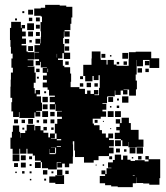

<svg xmlns="http://www.w3.org/2000/svg" viewBox="-20 -741 683 791"><path d="M429 -98H386V-81H366V-71H326V-94H289V-121H286V-159H280V-146H281V-96H280V-67H265V-52H247V-67H236V-51H216V-71H232V-73H214V-43H178V-48H153V-73H148V-79H124V-100H115V-108H93V-128H89V-108H63V-128H60V-107H32V-128H23V-174H29V-198H33V-224H59V-198H63V-174H64V-193H84V-203H90V-227H122V-204H125V-222H147V-204H159V-194H179V-175H186V-191H206V-171H190V-169H213V-191H206V-231H216V-251H235V-260H215V-282H235V-284H209V-311H207V-290H185V-312H206V-320H185V-342H206V-347H182V-371H176V-381H156V-401H173V-412H157V-430H173V-441H156V-461H173V-463H148V-486H145V-472H127V-490H141V-497H122V-525H141V-527H122V-555H145V-561H126V-581H146V-562H148V-589H149V-612H147V-650H153V-673H148V-676H121V-706H148V-709H166V-721H226V-718H253V-713H278V-669H274V-643H270V-617H246V-612H267V-590H245V-611H243V-584H240V-560H245V-524H269V-498H243V-522H237V-500H219V-494H239V-470H245V-464H269V-438H273V-404H271V-382H307V-375H330V-354H339V-368H353V-354H367V-370H385V-352H369V-349H388V-379H391V-431H386V-411H366V-428H361V-406H331V-428H323V-474H357V-500H358V-529H394V-500H395V-494H419V-475H423V-494H449V-475H460V-470H510V-497H511V-526H539V-528H603V-501H636V-461H596V-494H569V-468H543V-494H542V-468H543V-434H539V-409H544V-373H540V-347H512V-372H489V-370H505V-352H487V-368H477V-350H455V-368H453V-344H424V-343H421V-316H402V-313H418V-289H402V-282H417V-260H395V-252H362V-232H367V-225H390V-205H400V-191H416V-174H426V-191H446V-171H429V-164H449V-138H429V-133H448V-109H429ZM96 -701H116V-681H96ZM72 -695H80V-687H72ZM128 -669H144V-653H128ZM113 -668V-654H99V-668ZM42 -665H50V-657H42ZM25 -548H23V-576H21V-626H26V-651H66V-626H69V-638H83V-624H71V-611H86V-591H71V-582H87V-560H69V-554H89V-529H94V-526H121V-496H94V-493H118V-469H94V-467H122V-442H127V-400H119V-378H123V-356H127V-370H145V-352H131V-344H149V-318H153V-284H129V-281H146V-261H126V-278H122V-255H60V-279H58V-259H34V-282H27V-320H30V-338H23V-384H24V-413H25V-442H33V-462H27V-500H32V-520H25ZM92 -645H120V-617H92ZM144 -623H128V-639H144ZM96 -611H116V-591H96ZM144 -593H128V-609H144ZM247 -580H265V-562H247ZM101 -566V-576H111V-566ZM116 -531H96V-551H116ZM265 -532H247V-550H265ZM484 -523H508V-499H484ZM215 -519H214V-504H215ZM398 -519H414V-503H398ZM433 -514H439V-508H433ZM577 -490H595V-472H577ZM263 -488V-474H249V-488ZM503 -488V-474H489V-488ZM461 -486H471V-476H461ZM547 -460H565V-442H547ZM129 -458H143V-444H129ZM176 -444H178V-458H176ZM593 -458V-444H579V-458ZM310 -427H322V-415H310ZM140 -425V-417H132V-425ZM337 -400H355V-382H337ZM309 -398H323V-384H309ZM369 -384V-398H383V-384ZM162 -357V-365H170V-357ZM483 -318V-344H509V-318ZM177 -320H155V-342H177ZM426 -341H446V-321H426ZM462 -327V-335H470V-327ZM176 -311V-291H156V-311ZM471 -296H461V-306H471ZM439 -304V-298H433V-304ZM178 -259H154V-283H178ZM424 -283H448V-259H424ZM478 -259H454V-283H478ZM187 -280H205V-262H187ZM571 -166V-136H543V-134H509V-156H508V-139H484V-163H478V-168H453V-194H473V-204H459V-218H473V-232H457V-250H475V-234H481V-256H511V-234H519V-206H551V-166ZM116 -251V-231H96V-251ZM54 -249V-233H38V-249ZM174 -249V-233H158V-249ZM188 -249H204V-233H188ZM69 -248H83V-234H69ZM382 -247V-235H370V-247ZM141 -246V-236H131V-246ZM408 -243V-239H404V-243ZM159 -218H173V-204H159ZM201 -216V-206H191V-216ZM80 -215V-207H72V-215ZM438 -213V-209H434V-213ZM214 -163H232V-168H214ZM478 -139H454V-163H478ZM231 -136V-139H214V-136ZM569 -134V-108H543V-134ZM211 -109V-133H190V-132H207V-110H185V-127H184V-106H208V-109ZM514 -133H538V-109H514ZM474 -129V-113H458V-129ZM501 -126V-116H491V-126ZM60 -77H32V-105H60ZM593 -98V-85H640V-7H637V20H595V15H570V13H542V-10H541V14H527V30H465V27H438V22H413V14H391V-16H413V-23H398V-39H414V-24H419V-48H439V-50H425V-72H445V-82H453V-104H479V-83H487V-100H505V-83H518V-78H536V-81H576V-76H592V-84H579V-98ZM86 -81H66V-101H86ZM563 -98V-84H549V-98ZM112 -85H100V-97H112ZM442 -97V-85H430V-97ZM529 -94V-88H523V-94ZM148 -49H124V-73H148ZM86 -51H66V-71H86ZM54 -53H38V-69H54ZM110 -57H102V-65H110ZM409 -64V-58H403V-64ZM378 -59H374V-63H378ZM215 -20V-42H237V-20ZM175 -22H157V-40H175ZM263 -24H249V-38H263ZM81 -26H71V-36H81ZM110 -27H102V-35H110ZM192 -27V-35H200V-27ZM49 -28H43V-34H49ZM183 -14H208V-19H244V17H208V12H183ZM535 -18H527V-16H535ZM170 3H162V-5H170ZM109 2H103V-4H109Z"/></svg>

Font: Rubik-Storm
Style: Regular
Weight: 400
Designer: NaN (generative design), Hubert & Fischer (Rubik source font outlines)
Foundry: NaN, Hubert & Fischer
Version: Version 1.000